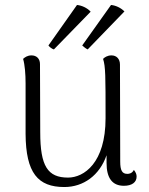

<svg xmlns="http://www.w3.org/2000/svg" viewBox="-20 -740 600 773"><path d="M197 -541 345 -693C330 -709 309 -718 290 -720L175 -557C178 -552 189 -543 197 -541ZM333 -541 481 -694C466 -709 446 -718 427 -720L311 -557C315 -553 326 -544 333 -541ZM519 -56C512 -42 500 -40 493 -40C472 -40 464 -53 464 -90L463 -480C463 -503 449 -517 429 -517C412 -517 401 -509 395 -503C405 -471 405 -436 405 -264C405 -84 318 -25 254 -25C172 -25 142 -71 142 -207L141 -482C141 -504 127 -517 107 -517C91 -517 81 -510 73 -503C80 -479 83 -442 83 -404V-201C84 -43 133 13 239 13C316 13 381 -34 409 -115V-84C409 -23 432 8 479 8C511 8 530 -6 530 -29C530 -38 527 -46 519 -56Z"/></svg>

Font: Arima Koshi Light
Style: Regular
Weight: 300
Designer: Joana Correia and Natanael Gama
Foundry: NDISCOVER
Version: Version 1.019;PS 001.019;hotconv 1.0.88;makeotf.lib2.5.64775